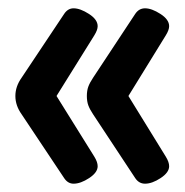

<svg xmlns="http://www.w3.org/2000/svg" viewBox="-20 -489 445 462"><path d="M134 -61 32 -214Q17 -235 17 -258Q17 -281 32 -302L134 -455Q143 -469 157 -469Q173 -469 194 -455.5Q215 -442 215 -426Q215 -417 207 -404L116 -258L207 -112Q215 -99 215 -89Q215 -74 194.5 -60.5Q174 -47 157 -47Q143 -47 134 -61ZM305 -61 204 -214Q196 -226 192.5 -235.5Q189 -245 189 -258Q189 -271 192.5 -280.5Q196 -290 204 -302L305 -455Q314 -469 329 -469Q345 -469 366 -455.5Q387 -442 387 -426Q387 -417 379 -404L289 -258L379 -112Q387 -99 387 -89Q387 -74 366.5 -60.5Q346 -47 329 -47Q314 -47 305 -61Z"/></svg>

Font: Asap Condensed
Style: Bold
Weight: 700
Designer: Pablo Cosgaya
Foundry: Omnibus-Type
Version: Version 1.010; ttfautohint (v1.8)